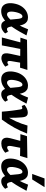

<svg xmlns="http://www.w3.org/2000/svg" viewBox="1198 -1949 762 3198"><g transform="rotate(90 1579.0 -350.0)"><path d="M165 11Q106 11 74 -21Q42 -53 35 -106.5Q28 -160 43 -223Q58 -289 92 -336.5Q126 -384 172.5 -409.5Q219 -435 270 -435Q312 -435 338.5 -418Q365 -401 380 -372.5Q395 -344 402.5 -309.5Q410 -275 413 -240Q417 -198 421.5 -163Q426 -128 436 -106.5Q446 -85 467 -85Q476 -85 487.5 -89Q499 -93 511 -102L537 -55Q517 -30 483.5 -10Q450 10 412 10Q375 10 354 -9Q333 -28 322.5 -58.5Q312 -89 308 -126Q304 -163 301 -200Q298 -244 293.5 -276Q289 -308 280.5 -325.5Q272 -343 254 -343Q236 -343 222 -327Q208 -311 197.5 -283.5Q187 -256 180 -222Q172 -182 173 -151.5Q174 -121 185.5 -103.5Q197 -86 219 -86Q244 -86 272 -109Q300 -132 328 -169Q356 -206 382 -252.5Q408 -299 430 -347Q452 -395 468 -437L570 -410Q539 -353 505.5 -293.5Q472 -234 434 -179.5Q396 -125 354.5 -82Q313 -39 266 -14Q219 11 165 11Z M948 8Q915 8 894.5 -7Q874 -22 869 -54.5Q864 -87 876 -141L935 -412H1042L998 -156Q996 -145 995.5 -129.5Q995 -114 1000 -103Q1005 -92 1019 -92Q1026 -92 1037 -96Q1048 -100 1063 -110L1090 -57Q1070 -39 1045.5 -24Q1021 -9 996 -0.5Q971 8 948 8ZM604 0 713 -412H815L736 0ZM1107 -303 607 -309 643 -419 1145 -425Z M1302 11Q1243 11 1211 -21Q1179 -53 1172 -106.5Q1165 -160 1180 -223Q1195 -289 1229 -336.5Q1263 -384 1309.5 -409.5Q1356 -435 1407 -435Q1449 -435 1475.5 -418Q1502 -401 1517 -372.5Q1532 -344 1539.5 -309.5Q1547 -275 1550 -240Q1554 -198 1558.5 -163Q1563 -128 1573 -106.5Q1583 -85 1604 -85Q1613 -85 1624.5 -89Q1636 -93 1648 -102L1674 -55Q1654 -30 1620.5 -10Q1587 10 1549 10Q1512 10 1491 -9Q1470 -28 1459.5 -58.5Q1449 -89 1445 -126Q1441 -163 1438 -200Q1435 -244 1430.5 -276Q1426 -308 1417.5 -325.5Q1409 -343 1391 -343Q1373 -343 1359 -327Q1345 -311 1334.5 -283.5Q1324 -256 1317 -222Q1309 -182 1310 -151.5Q1311 -121 1322.5 -103.5Q1334 -86 1356 -86Q1381 -86 1409 -109Q1437 -132 1465 -169Q1493 -206 1519 -252.5Q1545 -299 1567 -347Q1589 -395 1605 -437L1707 -410Q1676 -353 1642.5 -293.5Q1609 -234 1571 -179.5Q1533 -125 1491.5 -82Q1450 -39 1403 -14Q1356 11 1302 11Z M1840 0Q1837 -43 1832.5 -87Q1828 -131 1823 -171.5Q1818 -212 1812.5 -246.5Q1807 -281 1803 -306Q1800 -326 1796 -333Q1792 -340 1780 -340Q1771 -340 1762.5 -337.5Q1754 -335 1746 -330L1726 -376Q1755 -402 1789.5 -417Q1824 -432 1856 -432Q1886 -432 1902.5 -419Q1919 -406 1926 -383Q1933 -360 1935 -330Q1940 -279 1941 -231Q1942 -183 1942 -134.5Q1942 -86 1939 -33L1892 -40Q1957 -137 2001 -234Q2045 -331 2071 -427L2205 -420Q2165 -315 2107.5 -210Q2050 -105 1972 0Z M2369 9Q2329 9 2307.5 -6.5Q2286 -22 2279 -45.5Q2272 -69 2274 -94.5Q2276 -120 2282 -140L2354 -412H2462L2414 -164Q2412 -153 2410.5 -135Q2409 -117 2414 -102.5Q2419 -88 2436 -88Q2448 -88 2464 -96Q2480 -104 2497 -117L2524 -56Q2493 -29 2455 -10Q2417 9 2369 9ZM2214 -309 2249 -419 2614 -425 2577 -303Z M2753 11Q2694 11 2662 -21Q2630 -53 2623 -106.5Q2616 -160 2631 -223Q2646 -289 2680 -336.5Q2714 -384 2760.5 -409.5Q2807 -435 2858 -435Q2900 -435 2926.5 -418Q2953 -401 2968 -372.5Q2983 -344 2990.5 -309.5Q2998 -275 3001 -240Q3005 -198 3009.5 -163Q3014 -128 3024 -106.5Q3034 -85 3055 -85Q3064 -85 3075.5 -89Q3087 -93 3099 -102L3125 -55Q3105 -30 3071.5 -10Q3038 10 3000 10Q2963 10 2942 -9Q2921 -28 2910.5 -58.5Q2900 -89 2896 -126Q2892 -163 2889 -200Q2886 -244 2881.5 -276Q2877 -308 2868.5 -325.5Q2860 -343 2842 -343Q2824 -343 2810 -327Q2796 -311 2785.5 -283.5Q2775 -256 2768 -222Q2760 -182 2761 -151.5Q2762 -121 2773.5 -103.5Q2785 -86 2807 -86Q2832 -86 2860 -109Q2888 -132 2916 -169Q2944 -206 2970 -252.5Q2996 -299 3018 -347Q3040 -395 3056 -437L3158 -410Q3127 -353 3093.5 -293.5Q3060 -234 3022 -179.5Q2984 -125 2942.5 -82Q2901 -39 2854 -14Q2807 11 2753 11ZM2877 -505 2952 -711H3097L2969 -505Z"/></g></svg>

Font: Ysabeau ExtraBold
Style: Italic
Weight: 800
Italic angle: -12°
Designer: Christian Thalmann (Catharsis Fonts)
Version: Version 2.002